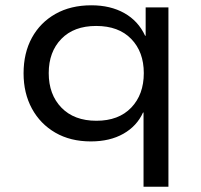

<svg xmlns="http://www.w3.org/2000/svg" viewBox="-20 -525 759 725"><path d="M522 180V-100H520Q497 -49 446 -20Q395 9 323 9Q246 9 189 -24Q132 -57 100.5 -115Q69 -173 69 -248Q69 -325 100.5 -382.5Q132 -440 189.5 -472.5Q247 -505 325 -505Q397 -505 449.5 -475.5Q502 -446 528 -390H530V-497H616V180ZM344 -69Q428 -69 475.5 -118.5Q523 -168 523 -249Q523 -329 475.5 -378Q428 -427 343 -427Q259 -427 211.5 -378Q164 -329 164 -249Q164 -168 212 -118.5Q260 -69 344 -69Z"/></svg>

Font: Nunito Sans 7pt SemiExpanded
Style: Regular
Weight: 400
Width: 6
Designer: Vernon Adams
Foundry: Vernon Adams
Version: Version 3.101;gftools[0.9.27]